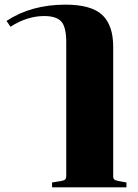

<svg xmlns="http://www.w3.org/2000/svg" viewBox="-20 -578 592 826"><path d="M204 207 241 201Q255 199 260 194.5Q265 190 265 178V-396Q265 -462 243.5 -485.5Q222 -509 170 -509Q97 -509 25 -463L8 -488Q114 -558 262 -558Q372 -558 419.5 -514Q467 -470 467 -376V179Q467 190 471.5 194Q476 198 491 201L524 207V228H204Z"/></svg>

Font: Chonburi
Style: Regular
Weight: 400
Designer: Thanarat Vachiruckul and Stawix Ruecha
Foundry: Cadson Demak & Katatrad
Version: Version 1.000